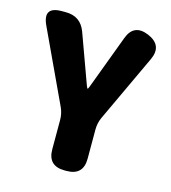

<svg xmlns="http://www.w3.org/2000/svg" viewBox="-112 -843 831 934"><g transform="rotate(15 304.0 -376.5)"><path d="M299 0Q215 0 215 -84V-231Q215 -263 202 -292L31 -658Q-9 -745 86 -745H106Q181 -745 207 -675L298 -425Q303 -413 305 -413Q307 -413 312 -426L413 -696Q442 -776 521 -743Q601 -709 565 -632L406 -292Q393 -263 393 -231V-84Q393 0 309 0Z"/></g></svg>

Font: Resource Han Rounded TW Heavy
Style: Regular
Weight: 900
Designer: Cyano Hao (round all glyphs); Ryoko NISHIZUKA 西塚涼子 (kana, bopomofo & ideographs); Paul D. Hunt (Latin, Greek & Cyrillic)
Foundry: Cyano Hao
Version: 0.990